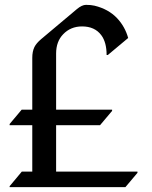

<svg xmlns="http://www.w3.org/2000/svg" viewBox="-20 -767 623 787"><path d="M19.5 0V-3.9L69.3 -63.5H112.3V-253.9H19.5V-258.8L68.8 -317.4H112.3V-529.8Q112.3 -556.2 121.1 -574.2Q128.9 -589.8 148.4 -606.4L294.9 -729.5Q315.9 -747.1 332.5 -747.1Q353 -747.1 367.2 -743.7Q424.3 -730 460 -692.4Q492.2 -658.2 505.4 -611.3L421.9 -541.5H417Q417 -593.8 395 -623Q368.2 -658.7 316.4 -658.7Q269.5 -658.7 238.8 -626.5Q210 -596.7 210 -547.4V-317.4H439.5V-312.5L390.1 -253.9H210V-63.5H543.5V-58.6L494.1 0Z"/></svg>

Font: Gothica
Style: Book
Weight: 400
Designer: Wojciech Kalinowski "wmk69" (wmk69@o2.pl)
Foundry: Wojciech Kalinowski "wmk69" (wmk69@o2.pl)
Version: Version 2.1.0; 2021-05-14